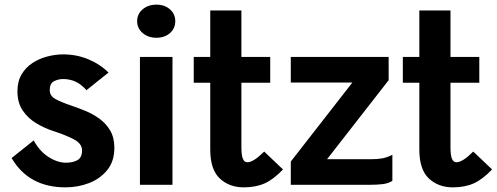

<svg xmlns="http://www.w3.org/2000/svg" viewBox="-20 -795 2138 826"><path d="M262 11Q103.5 11 30 -115L125 -191Q150.5 -144 189 -119.5Q227.5 -95 264 -95Q292.5 -95 312.8 -105.8Q333 -116.5 333 -148Q333 -177 298 -195.5Q263 -214 207 -232Q170.5 -244 135.5 -265Q100.5 -286 77.8 -319.5Q55 -353 55 -402Q55 -445 73 -475.2Q91 -505.5 120.5 -524.5Q150 -543.5 184.5 -552.2Q219 -561 252 -561Q310 -561 360.5 -539.8Q411 -518.5 447 -483L352 -407Q328 -434 303.5 -444.5Q279 -455 252 -455Q230.5 -455 212.2 -445.5Q194 -436 194 -407Q194 -382.5 218.5 -369Q243 -355.5 286 -341Q314.5 -331.5 346.8 -318.2Q379 -305 407.5 -284.5Q436 -264 454 -233.5Q472 -203 472 -159Q472 -101 441.2 -63.2Q410.5 -25.5 362.5 -7.2Q314.5 11 262 11Z M653 -632.5Q617.5 -632.5 593.8 -652.8Q570 -673 570 -704Q570 -735 593.8 -755Q617.5 -775 653 -775Q688 -775 711 -755Q734 -735 734 -704Q734 -672.5 711 -652.5Q688 -632.5 653 -632.5ZM582 0V-550H722V0Z M1028.5 11Q966.5 11 925.5 -27.2Q884.5 -65.5 884.5 -152V-439H813.5V-550H884.5V-750H1018.5V-550H1142.5V-439H1018.5V-162Q1018.5 -127.5 1024.8 -112.2Q1031 -97 1044.5 -97Q1070.5 -97 1116.5 -143L1197.5 -66Q1157 -23.5 1118.8 -6.2Q1080.5 11 1028.5 11Z M1231 0V-100L1496 -440H1231V-550H1652V-450L1387 -110H1573Q1603 -110 1623.5 -113.5Q1644 -117 1668 -129V-17Q1651 -6 1627 -3Q1603 0 1572 0Z M1928 11Q1866 11 1825 -27.2Q1784 -65.5 1784 -152V-439H1713V-550H1784V-750H1918V-550H2042V-439H1918V-162Q1918 -127.5 1924.2 -112.2Q1930.5 -97 1944 -97Q1970 -97 2016 -143L2097 -66Q2056.5 -23.5 2018.2 -6.2Q1980 11 1928 11Z"/></svg>

Font: Junction
Style: Bold
Weight: 700
Designer: Caroline Hadilaksono
Foundry: Caroline Hadilaksono, Tyler Finck, The League of Moveable Type
Version: Version 2.000; ttfautohint (v1.8.3)